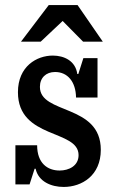

<svg xmlns="http://www.w3.org/2000/svg" viewBox="-20 -730 458 760"><path d="M121 -62C132 -11 183 10 232 10C304 10 379 -35 379 -137C379 -320 138 -276 138 -386C138 -422 162 -445 198 -445C248 -445 280 -406 281 -344H366V-500H310L290 -437H286C279 -489 234 -510 189 -510C126 -510 51 -468 51 -365C51 -178 291 -219 291 -116C291 -73 252 -55 216 -55C168 -55 127 -84 127 -155H41V0H97L117 -62ZM287 -710H173L63 -565H141L228 -647L309 -565H387Z"/></svg>

Font: Hermeneus One
Style: Regular
Weight: 400
Designer: Rodrigo Fuenzalida, Pablo Impallari
Foundry: Pablo Impallari, Rodrigo Fuenzalida
Version: Version 1.002